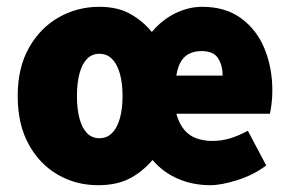

<svg xmlns="http://www.w3.org/2000/svg" viewBox="-20 -532 856 564"><path d="M268 12Q203 12 149.5 -19Q96 -50 64 -108.5Q32 -167 32 -250Q32 -333 65 -391.5Q98 -450 152.5 -481Q207 -512 272 -512Q325 -512 362 -491.5Q399 -471 426 -438Q456 -474 495 -493Q534 -512 574 -512Q642 -512 688 -478.5Q734 -445 757 -389Q780 -333 780 -266Q780 -244 777.5 -225.5Q775 -207 773 -198H498Q506 -169 521 -151Q536 -133 557.5 -125.5Q579 -118 604 -118Q630 -118 655.5 -125.5Q681 -133 708 -148L762 -46Q725 -18 677.5 -3Q630 12 598 12Q547 12 503.5 -6.5Q460 -25 428 -62Q397 -26 359.5 -7Q322 12 268 12ZM272 -126Q294 -126 309 -141Q324 -156 332 -184Q340 -212 340 -250Q340 -288 332 -316Q324 -344 309 -359Q294 -374 272 -374Q250 -374 235.5 -359Q221 -344 213.5 -316Q206 -288 206 -250Q206 -212 213.5 -184Q221 -156 235.5 -141Q250 -126 272 -126ZM498 -310H634Q634 -340 620.5 -361Q607 -382 572 -382Q553 -382 537.5 -375Q522 -368 512 -352Q502 -336 498 -310Z"/></svg>

Font: Source Sans 3 ExtraLight Black
Style: Regular
Weight: 900
Version: Version 3.052;hotconv 1.1.0;makeotfexe 2.6.0